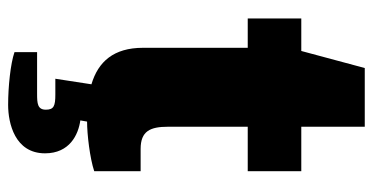

<svg xmlns="http://www.w3.org/2000/svg" viewBox="-248 -480 939 484"><g transform="rotate(90 222.0 -238.5)"><path d="M245 211C291 211 367 194 367 118C367 56 320 34 284 29L287 12C319 12 379 5 412 -6V-123H356C311 -123 300 -147 300 -192V-393H412V-528H300V-688H152L109 -528H27V-393H101V-129C101 -55 136 -16 193 1L179 92H219C248 92 257 96 257 116C257 137 241 138 217 138H112V195C141 205 199 211 245 211Z"/></g></svg>

Font: Archivo Black
Style: Regular
Weight: 900
Designer: Hector Gatti
Foundry: Omnibus-Type
Version: Version 2.001